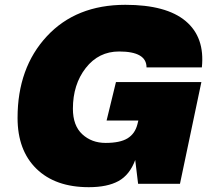

<svg xmlns="http://www.w3.org/2000/svg" viewBox="-20 -764 866 798"><path d="M283 -312Q283 -242 322 -206Q361 -170 419 -170Q479 -170 510 -189Q541 -208 551 -247L555 -263H423L462 -423H817L728 0H554L542 -99Q519 -37 472.5 -11.5Q426 14 349 14Q210 14 131.5 -62.5Q53 -139 53 -274Q53 -482 174.5 -613Q296 -744 501 -744Q671 -744 751.5 -676.5Q832 -609 819 -484H589Q589 -550 475 -550Q390 -550 336.5 -481.5Q283 -413 283 -312Z"/></svg>

Font: Nacelle Black
Style: Italic
Weight: 900
Italic angle: -12°
Designer: Sora Sagano
Foundry: Sora Sagano
Version: Version 1.000;FEAKit 1.0